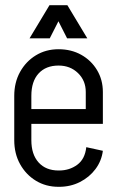

<svg xmlns="http://www.w3.org/2000/svg" viewBox="-20 -705 452 741"><path d="M41 -227V-284H377V-227ZM205 16V-47H209V16ZM35 -164V-335H101V-164ZM311 -284V-350H377V-284ZM377 -350H311Q311 -394 281 -423Q251 -452 206 -452V-515Q255 -515 293.5 -493.5Q332 -472 354.5 -434.5Q377 -397 377 -350ZM313 -137 377 -123Q372 -84 348.5 -52.5Q325 -21 288.5 -2.5Q252 16 208 16V-47Q248 -47 278 -69Q308 -91 313 -137ZM35 -335Q35 -387 57.5 -427.5Q80 -468 118.5 -491.5Q157 -515 206 -515V-452Q157 -452 129 -421.5Q101 -391 101 -335ZM35 -164H101Q101 -109 129 -78Q157 -47 206 -47V16Q157 16 118.5 -7.5Q80 -31 57.5 -71.5Q35 -112 35 -164ZM171 -685H237L172 -557H94ZM240 -685 317 -557H239L174 -685Z"/></svg>

Font: Akshar Light
Style: Regular
Weight: 300
Designer: Tall Chai
Foundry: Tall Chai
Version: Version 1.100